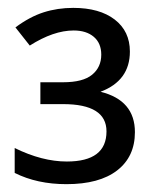

<svg xmlns="http://www.w3.org/2000/svg" viewBox="-20 -743 390 485"><path d="M308.1 -612.8Q308.1 -539.1 233.9 -511.2Q320.8 -489.7 320.8 -409.2Q320.8 -347.2 275.9 -312.5Q231 -277.8 147.9 -277.8Q73.7 -277.8 17.1 -306.2V-369.1Q86.4 -335 148.9 -335Q249 -335 249 -411.1Q249 -480 139.2 -480H82V-535.2H139.2Q189.5 -535.2 212.6 -554.2Q235.8 -573.2 235.8 -605Q235.8 -633.8 217 -649.9Q198.2 -666 166 -666Q115.2 -666 55.2 -627.9L19 -673.8Q55.2 -700.7 90.3 -711.9Q125.5 -723.1 165 -723.1Q231.4 -723.1 269.8 -693.6Q308.1 -664.1 308.1 -612.8Z"/></svg>

Font: Noto Sans Southeast Asian
Style: Regular
Weight: 400
Designer: Monotype Design Team
Foundry: Monotype Imaging Inc.
Version: Version 1.06 uh; ttfautohint (v1.4.1)